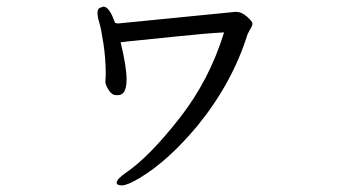

<svg xmlns="http://www.w3.org/2000/svg" viewBox="-20 -510 1040 581"><path d="M328 -441Q334 -439 337.5 -439Q341 -439 691 -474H696Q711 -474 727.5 -459.5Q744 -445 744 -438.5Q744 -432 735 -418L729 -406Q683 -259 578 -130Q489 -23 402 29Q365 51 349 51Q333 51 333 43Q333 32 362 12Q432 -36 523 -152Q614 -268 658 -412Q602 -409 517 -400Q432 -391 395 -387.5Q358 -384 345 -382Q363 -308 363 -270.5Q363 -233 348 -225Q345 -222 332 -222Q319 -222 309.5 -236.5Q300 -251 299 -261V-266L300 -285Q300 -332 293 -378Q286 -424 280.5 -441.5Q275 -459 275 -471.5Q275 -484 284 -487L293 -490Q311 -490 328 -441Z"/></svg>

Font: LXGW WenKai
Style: Regular
Weight: 400
Designer: LXGW / Fontworks Inc.
Foundry: LXGW / Fontworks Inc.
Version: Version 1.520; June 14, 2025